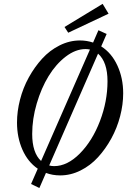

<svg xmlns="http://www.w3.org/2000/svg" viewBox="-20 -883 649 981"><path d="M328.6 -715.8 309.6 -745.1 504.4 -863.3 534.7 -813ZM181.2 77.6 138.7 57.1 172.9 -21Q122.1 -55.7 94.5 -118.4Q66.9 -181.2 66.9 -256.8Q66.9 -314 82.3 -374Q97.7 -434.1 127.2 -487.5Q156.7 -541 195.6 -583.5Q234.4 -626 284.7 -651.1Q335 -676.3 388.7 -676.3Q423.3 -676.3 455.6 -665.5L482.9 -728.5L524.9 -709.5L497.1 -646Q550.3 -612.3 579.8 -548.1Q609.4 -483.9 609.4 -406.2Q609.4 -349.1 593.8 -289.1Q578.1 -229 548.8 -175.5Q519.5 -122.1 480.7 -79.6Q441.9 -37.1 391.6 -12Q341.3 13.2 287.6 13.2Q248.5 13.2 214.8 0.5ZM144.5 -198.7Q144.5 -102.5 189.9 -60.5L439.5 -629.9Q427.2 -632.3 417 -632.3Q366.2 -632.3 315.9 -593.8Q265.6 -555.2 228.3 -494.1Q190.9 -433.1 167.7 -354.2Q144.5 -275.4 144.5 -198.7ZM256.3 -34.2Q324.2 -34.2 388.2 -98.9Q452.1 -163.6 490.7 -264.4Q529.3 -365.2 529.3 -467.8Q529.3 -566.4 481 -608.9L231.4 -37.6Q243.2 -34.2 256.3 -34.2Z"/></svg>

Font: Elstob 6pt
Style: Italic
Weight: 400
Italic angle: -20°
Designer: Peter S. Baker
Version: Version 1.015